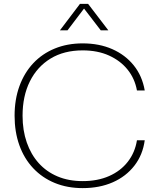

<svg xmlns="http://www.w3.org/2000/svg" viewBox="-20 -959 811 987"><path d="M405 8Q326 8 261.5 -18.5Q197 -45 150.5 -94.5Q104 -144 79.5 -212.5Q55 -281 55 -364Q55 -448 80 -516.5Q105 -585 151 -634Q197 -683 261.5 -709.5Q326 -736 405 -736Q490 -736 557 -706.5Q624 -677 667.5 -623Q711 -569 724 -494H684Q673 -555 636 -601Q599 -647 540.5 -673.5Q482 -700 405 -700Q309 -700 240 -658Q171 -616 133.5 -540.5Q96 -465 96 -364Q96 -289 117.5 -227Q139 -165 179 -120.5Q219 -76 276 -52Q333 -28 405 -28Q482 -28 541 -54Q600 -80 637 -127.5Q674 -175 684 -238H724Q714 -163 671 -107.5Q628 -52 560 -22Q492 8 405 8ZM288 -803 391 -939H433L537 -803H498L412 -915L327 -803Z"/></svg>

Font: Mona Sans ExtraLight
Style: Regular
Weight: 200
Designer: Deni Anggara
Foundry: GitHub
Version: Version 2.000